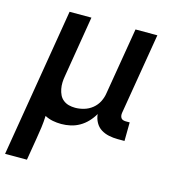

<svg xmlns="http://www.w3.org/2000/svg" viewBox="-118 -611 827 917"><g transform="rotate(15 295.5 -152.5)"><path d="M-9 215 113 -520H221L171 -217Q168 -201 167.5 -185Q167 -169 170 -153.5Q173 -138 179.5 -124.5Q186 -111 198 -101.5Q210 -92 225 -88Q240 -84 257 -84Q278 -84 300.5 -90.5Q323 -97 341.5 -112Q360 -127 370.5 -148Q381 -169 384 -191L439 -520H547L480 -118Q479 -111 480 -104.5Q481 -98 484.5 -93Q488 -88 494.5 -86Q501 -84 508 -84H527L526 8H492Q470 8 448.5 3.5Q427 -1 409.5 -12Q392 -23 381.5 -42Q371 -61 369 -83Q357 -62 340 -44Q323 -26 302 -14Q281 -2 258 3Q235 8 213 8Q191 8 170.5 4Q150 0 131 -10Q130 19 126 48.5Q122 78 117 107L99 215Z"/></g></svg>

Font: Iosevka Aile Semibold
Style: Italic
Weight: 600
Italic angle: -9°
Designer: Belleve Invis
Foundry: Belleve Invis
Version: Version 31.1.0; ttfautohint (v1.8.4)